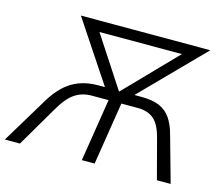

<svg xmlns="http://www.w3.org/2000/svg" viewBox="-120 -838 1131 971"><g transform="rotate(15 445.5 -352.5)"><path d="M-20 0 126 -242Q154 -289 188.5 -321.5Q223 -354 266.5 -370.5Q310 -387 366 -387H429L419 -359L189 -705H867L527 -359V-387H592Q649 -387 685.5 -371.5Q722 -356 744.5 -323.5Q767 -291 780 -243L848 0H776L721 -208Q704 -274 672.5 -301Q641 -328 589 -328H502L450 0H383L435 -328H347Q296 -328 257.5 -301.5Q219 -275 181 -208L59 0ZM474 -385H477L766 -683L774 -649H261L279 -683Z"/></g></svg>

Font: Nunito Sans 7pt SemiCondensed Light
Style: Italic
Weight: 300
Width: 4
Italic angle: -9°
Designer: Vernon Adams
Foundry: Vernon Adams
Version: Version 3.101;gftools[0.9.27]